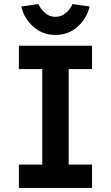

<svg xmlns="http://www.w3.org/2000/svg" viewBox="-20 -925 545 945"><path d="M73 0V-115H188V-585H73V-700H433V-585H318V-115H433V0ZM253 -753Q189 -753 143.5 -794Q98 -835 85 -893L169 -905Q180 -880 202 -861Q224 -842 253 -842Q282 -842 304 -861Q326 -880 337 -905L421 -893Q408 -835 362.5 -794Q317 -753 253 -753Z"/></svg>

Font: Lexend Deca Medium
Style: Regular
Weight: 500
Designer: Bonnie Shaver-Troup, Thomas Jockin
Foundry: Lexend
Version: Version 1.008; ttfautohint (v1.8.4.7-5d5b)